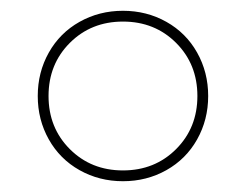

<svg xmlns="http://www.w3.org/2000/svg" viewBox="-20 -760 456 356"><path d="M50 -582Q50 -626 70.5 -662.5Q91 -699 127.5 -719.5Q164 -740 208 -740Q252 -740 288.5 -719.5Q325 -699 345.5 -662.5Q366 -626 366 -582Q366 -538 345.5 -501.5Q325 -465 288.5 -444.5Q252 -424 208 -424Q164 -424 127.5 -444.5Q91 -465 70.5 -501.5Q50 -538 50 -582ZM208 -444Q267 -444 306.5 -483.5Q346 -523 346 -582Q346 -641 306.5 -680.5Q267 -720 208 -720Q149 -720 109.5 -680.5Q70 -641 70 -582Q70 -523 109.5 -483.5Q149 -444 208 -444Z"/></svg>

Font: Enso Thin
Style: Regular
Weight: 100
Designer: Coji Morishita
Foundry: UNDERFOREST DESIGN
Version: Version 1.000